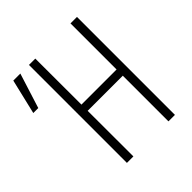

<svg xmlns="http://www.w3.org/2000/svg" viewBox="-187 -827 961 961"><g transform="rotate(-45 293.0 -346.5)"><path d="M460 0V-323.2H211.4L211.9 0H166V-693.4H210.9L211.4 -367.2H460V-693.4H505.9V0ZM11.2 -507.8 55.2 -693.4H105L46.4 -507.8Z"/></g></svg>

Font: Cascadia Mono ExtraLight
Style: Regular
Weight: 200
Monospace: yes
Designer: Aaron Bell
Foundry: Saja Typeworks
Version: Version 2404.023; ttfautohint (v1.8.4)